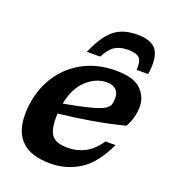

<svg xmlns="http://www.w3.org/2000/svg" viewBox="-135 -832 842 945"><g transform="rotate(20 285.5 -359.5)"><path d="M507.5 -183Q456 -73.5 387 -30.8Q318 12 235 12Q135 12 86 -34.8Q37 -81.5 37 -171Q37 -245 61 -310Q85 -375 130.5 -424Q176 -473 240.5 -500.8Q305 -528.5 385.5 -528.5Q477.5 -528.5 516.2 -491Q555 -453.5 555 -400.5Q555 -374.5 547.8 -346.2Q540.5 -318 525.5 -291Q441.5 -269.5 353.8 -254.8Q266 -240 186 -231.5Q185.5 -220.5 185.5 -209Q185.5 -141 208.8 -115.5Q232 -90 289 -90Q337.5 -90 379 -111.2Q420.5 -132.5 455 -183ZM363 -459Q306.5 -459 258 -415Q209.5 -371 193 -286Q278 -301.5 325.8 -313.8Q373.5 -326 395 -337.8Q416.5 -349.5 421.8 -364Q427 -378.5 427 -399Q427 -426.5 411 -442.8Q395 -459 363 -459ZM406.5 -645Q363.5 -645 337.2 -628.2Q311 -611.5 287 -566.5H217.5Q245 -629.5 274 -665.2Q303 -701 339 -716Q375 -731 423 -731Q500 -731 526 -691.5Q552 -652 538.5 -566.5H478.5Q481.5 -611.5 465.8 -628.2Q450 -645 406.5 -645Z"/></g></svg>

Font: Newsreader 6pt SemiBold
Style: Italic
Weight: 600
Italic angle: -17°
Designer: Hugues Gentile
Foundry: Production Type
Version: Version 1.003; ttfautohint (v1.8.3)